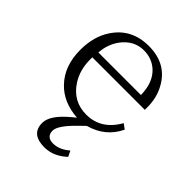

<svg xmlns="http://www.w3.org/2000/svg" viewBox="-207 -626 972 972"><g transform="rotate(45 279.0 -139.5)"><path d="M127 -265.1V-249Q127 -174.8 163.1 -119.1Q215.8 -38.1 310.1 -38.1Q416.5 -38.1 475.1 -142.1L502 -122.1Q457.5 -28.8 353 0L325.2 26.9Q247.1 102.1 247.1 139.2Q247.1 184.1 294.9 184.1Q339.4 184.1 382.3 147L397 177.7Q341.8 229 277.3 229Q182.1 229 182.1 148.9Q182.1 94.2 265.1 24.9L288.1 5.9Q184.6 -1.5 124 -64.9Q57.1 -133.8 57.1 -249Q57.1 -346.2 102.1 -412.1Q166.5 -508.3 289.1 -508.3Q419.4 -508.3 475.1 -401.4Q502.9 -349.6 502.9 -283.2V-265.1ZM436 -304.2Q434.6 -393.1 384.3 -439Q343.8 -475.1 287.1 -475.1Q216.8 -475.1 169.9 -413.1Q135.7 -366.7 131.3 -304.2Z"/></g></svg>

Font: I.Ming
Style: Regular
Weight: 400
Designer: Ichiten Fonts Project
Version: Version 5.10 Mar 24, 2018